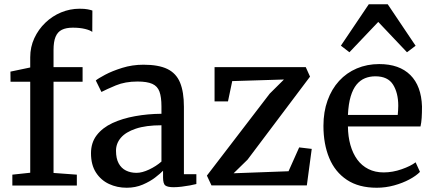

<svg xmlns="http://www.w3.org/2000/svg" viewBox="-20 -871 2034 902"><path d="M38 0.5V-50.5L122 -59.5V-487H29.5L29 -534.5L122 -554V-602Q122 -650 141.2 -691.5Q160.5 -733 193 -764.2Q225.5 -795.5 267.2 -812.8Q309 -830 353.5 -830Q378 -830 391.8 -827.2Q405.5 -824.5 414 -821.5L413.5 -721Q404 -729 379.5 -735Q355 -741 322 -741Q290.5 -741 270.5 -731Q250.5 -721 241 -698Q231.5 -675 231.5 -636V-555.5H368V-487H231.5V-58.5L341 -50.5V0.5Z M575 11Q530 11 492 -6.8Q454 -24.5 430.8 -60.5Q407.5 -96.5 407.5 -151Q407.5 -201 434.5 -236Q461.5 -271 508.2 -292.8Q555 -314.5 614.5 -325.2Q674 -336 738.5 -336.5V-371Q738.5 -415 729.2 -440.5Q720 -466 695.5 -477Q671 -488 626 -488Q568 -488 524.2 -469.8Q480.5 -451.5 456.5 -439L430 -493Q440.5 -502 473.8 -519.8Q507 -537.5 554.2 -552.2Q601.5 -567 654 -567Q725 -567 766.5 -546.8Q808 -526.5 826 -482.8Q844 -439 844 -369.5V-52.5H902.5V-6.5Q891.5 -3.5 872.8 0Q854 3.5 833.2 6Q812.5 8.5 795.5 8.5Q768 8.5 757 0.5Q746 -7.5 746 -37.5V-69Q733.5 -56 709.2 -37.2Q685 -18.5 650.8 -3.8Q616.5 11 575 11ZM621.5 -59Q647.5 -59 680.5 -74.5Q713.5 -90 738.5 -112V-282.5Q665.5 -282.5 618 -266.5Q570.5 -250.5 547.8 -223.8Q525 -197 525 -163Q525 -126.5 537.5 -103.5Q550 -80.5 571.8 -69.8Q593.5 -59 621.5 -59Z M1314 -497.5 1071 -490 1051 -394.5H988V-555.5H1416.5L1436.5 -511L1143 -121L1077.5 -57L1335.5 -66.5L1385.5 -178.5L1444.5 -171.5L1421.5 0H973.5L952 -46L1247 -431Z M1750 11Q1665.5 11 1609.8 -26Q1554 -63 1526.8 -128.5Q1499.5 -194 1499.5 -279.5Q1499.5 -345.5 1518.8 -399Q1538 -452.5 1573 -490.8Q1608 -529 1656.2 -549.5Q1704.5 -570 1761.5 -570Q1856 -570 1907.8 -518.5Q1959.5 -467 1962.5 -370.5Q1962.5 -340 1961 -317.2Q1959.5 -294.5 1955.5 -277H1614.5Q1615 -229.5 1626.2 -189.8Q1637.5 -150 1658.5 -121.2Q1679.5 -92.5 1710.8 -76.8Q1742 -61 1782.5 -61Q1824.5 -61 1867.2 -76Q1910 -91 1932.5 -108.5L1953 -63.5Q1935 -45 1903.2 -28Q1871.5 -11 1831.5 0Q1791.5 11 1750 11ZM1614.5 -331H1848.5Q1849.5 -339.5 1850.2 -352Q1851 -364.5 1851 -374Q1851 -434.5 1826.5 -473.5Q1802 -512.5 1743.5 -512.5Q1717 -512.5 1694.8 -503.5Q1672.5 -494.5 1655.2 -473.8Q1638 -453 1627.5 -418Q1617 -383 1614.5 -331ZM1621.5 -625.5 1581.5 -656.5 1712.5 -851H1801.5L1932.5 -656L1892 -625.5L1757 -768Z"/></svg>

Font: Merriweather Medium
Style: Regular
Weight: 500
Version: Version 2.100